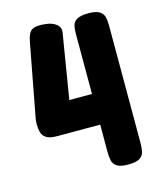

<svg xmlns="http://www.w3.org/2000/svg" viewBox="-107 -773 713 859"><g transform="rotate(-15 249.5 -343.5)"><path d="M380 9Q344 9 328 -2Q312 -13 308.5 -31Q305 -49 305 -68V-196H107Q71 -196 55 -207Q39 -218 35 -235.5Q31 -253 31 -272Q31 -282 32 -288.5Q33 -295 34 -301L96 -630Q104 -677 123 -688Q142 -699 184 -694Q216 -691 234.5 -676Q253 -661 249 -637L200 -338H305V-620Q305 -638 308.5 -654Q312 -670 328.5 -680.5Q345 -691 382 -691Q419 -691 435 -680Q451 -669 454.5 -651.5Q458 -634 458 -614V-67Q458 -47 454 -29.5Q450 -12 434 -1.5Q418 9 380 9Z"/></g></svg>

Font: Fredoka Condensed SemiBold
Style: Regular
Weight: 600
Width: 3
Designer: Ben Nathan
Foundry: Milena B. Brandão, Ben Nathan
Version: Version 2.001